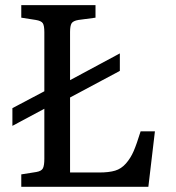

<svg xmlns="http://www.w3.org/2000/svg" viewBox="-20 -720 677 740"><path d="M522 -213.9H577.1L551.8 0H62V-47.9L120.1 -57.1Q140.1 -60.5 145.5 -71.5Q150.9 -82.5 150.9 -107.9V-300.8L27.8 -234.9V-303.2L150.9 -368.2V-596.2Q150.9 -621.1 145 -630.4Q139.2 -639.6 118.2 -643.1L62 -651.9V-700.2H348.1V-651.9L282.2 -643.1Q261.7 -639.6 255.9 -630.1Q250 -620.6 250 -596.2V-411.1L441.9 -514.2V-446.8L250 -344.2V-55.2H362.8Q399.9 -55.2 423.6 -62.3Q447.3 -69.3 465.3 -89.8Q483.4 -110.4 495.1 -137.5Q506.8 -164.6 522 -213.9Z"/></svg>

Font: Literata Book
Style: Regular
Weight: 400
Designer: Latin by Veronika Burian and Jose Scaglione. Greek by Irene Vlachou. Cyrillic by Vera Evstafieva
Foundry: TypeTogether
Version: Version 2.003;PS 002.003;hotconv 1.0.88;makeotf.lib2.5.64775